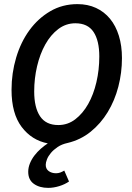

<svg xmlns="http://www.w3.org/2000/svg" viewBox="-20 -686 640 932"><path d="M214 226Q172 226 144.5 206.5Q117 187 117 148Q117 127 125.5 106.5Q134 86 147.5 68.5Q161 51 178 36Q195 21 212 10Q134 -5 85 -70Q36 -135 36 -250Q36 -331 58.5 -406.5Q81 -482 123 -539.5Q165 -597 224 -631.5Q283 -666 356 -666Q406 -666 446 -647.5Q486 -629 514 -595Q542 -561 557 -512.5Q572 -464 572 -404Q572 -333 554.5 -265.5Q537 -198 503 -142Q469 -86 420 -46.5Q371 -7 308 8Q280 14 260 27.5Q240 41 227 56.5Q214 72 208 87.5Q202 103 202 114Q202 134 216.5 144.5Q231 155 252 155Q263 155 272.5 151.5Q282 148 292 142L315 195Q295 209 267.5 217.5Q240 226 214 226ZM263 -79Q309 -79 345.5 -107Q382 -135 408 -181Q434 -227 448 -287Q462 -347 462 -412Q462 -489 434 -531Q406 -573 346 -573Q300 -573 263 -545Q226 -517 200 -470.5Q174 -424 160 -364.5Q146 -305 146 -242Q146 -164 174.5 -121.5Q203 -79 263 -79Z"/></svg>

Font: Source Code Pro Semibold
Style: Italic
Weight: 600
Italic angle: -11°
Monospace: yes
Designer: Paul D. Hunt, Teo Tuominen
Foundry: Adobe Systems Incorporated
Version: Version 1.050;PS 1.000;hotconv 16.6.51;makeotf.lib2.5.65220